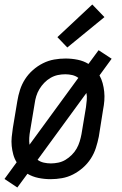

<svg xmlns="http://www.w3.org/2000/svg" viewBox="-21 -788 541 853"><path d="M56 45 -1 7 53 -67Q43 -83 38 -101.5Q33 -120 31 -139.5Q29 -159 31 -179Q33 -199 36 -219L56 -339Q60 -364 68 -389Q76 -414 90.5 -436.5Q105 -459 125.5 -477Q146 -495 170 -507Q194 -519 219.5 -523.5Q245 -528 270 -528Q298 -528 324.5 -522.5Q351 -517 372 -504L417 -565L475 -527L421 -453Q430 -437 435 -418.5Q440 -400 442 -380.5Q444 -361 442.5 -341Q441 -321 437 -301L418 -181Q413 -156 405 -131Q397 -106 382.5 -83.5Q368 -61 347.5 -43Q327 -25 303.5 -13Q280 -1 254.5 3.5Q229 8 204 8Q176 8 149.5 2.5Q123 -3 101 -16ZM110 -145 327 -442Q315 -451 300 -454.5Q285 -458 269 -458Q252 -458 235.5 -454.5Q219 -451 203.5 -442Q188 -433 175.5 -420Q163 -407 154 -392Q145 -377 140 -360.5Q135 -344 133 -328L113 -208Q110 -192 109 -176Q108 -160 110 -145ZM205 -62Q221 -62 238 -65.5Q255 -69 270 -78Q285 -87 298 -100Q311 -113 319.5 -128Q328 -143 333 -159.5Q338 -176 341 -192L361 -312Q363 -328 364.5 -344Q366 -360 363 -375L146 -78Q158 -69 173.5 -65.5Q189 -62 205 -62ZM278 -577 234 -623 389 -768 443 -712Z"/></svg>

Font: Iosevka SS04 Oblique
Style: Regular
Weight: 400
Italic angle: -9°
Monospace: yes
Designer: Belleve Invis
Foundry: Belleve Invis
Version: Version 19.0.0; ttfautohint (v1.8.4)